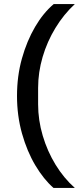

<svg xmlns="http://www.w3.org/2000/svg" viewBox="-20 -780 385 937"><path d="M63 -312Q63 -409 87 -494.5Q111 -580 151 -648.5Q191 -717 242 -760H345Q291 -710 250.5 -643.5Q210 -577 188 -502Q166 -427 166 -351V-271Q166 -194 188.5 -118Q211 -42 251 23.5Q291 89 345 137H241Q193 95 152.5 27Q112 -41 87.5 -128Q63 -215 63 -312Z"/></svg>

Font: IBM Plex Sans Medium
Style: Regular
Weight: 500
Designer: Mike Abbink, Paul van der Laan, Pieter van Rosmalen
Foundry: Bold Monday
Version: Version 3.201